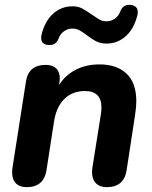

<svg xmlns="http://www.w3.org/2000/svg" viewBox="-20 -766 629 793"><path d="M30 -55Q30 -62 32 -76L87 -428Q97 -498 169 -498Q197 -498 212 -483.5Q227 -469 227 -441Q227 -436 225 -422L224 -415Q250 -456 293 -478Q336 -500 391 -500Q462 -500 502.5 -462Q543 -424 543 -347Q543 -325 538 -292L503 -63Q492 7 421 7Q392 7 376 -9.5Q360 -26 360 -56Q361 -66 362 -76L396 -290Q399 -308 399 -322Q399 -390 331 -390Q278 -390 245 -356.5Q212 -323 203 -263L172 -63Q161 7 90 7Q61 7 45.5 -9Q30 -25 30 -55ZM150 -609Q150 -616 151 -620Q164 -677 198.5 -708.5Q233 -740 279 -740Q302 -740 318.5 -731.5Q335 -723 359 -706Q379 -692 391.5 -685Q404 -678 420 -678Q439 -678 454.5 -689Q470 -700 477 -719Q487 -746 514 -746Q530 -746 539.5 -738.5Q549 -731 549 -717Q549 -710 548 -706Q535 -649 500.5 -617.5Q466 -586 420 -586Q396 -586 378 -595Q360 -604 338 -621Q320 -635 307 -641.5Q294 -648 279 -648Q260 -648 244.5 -637Q229 -626 222 -607Q212 -580 185 -580Q150 -580 150 -609Z"/></svg>

Font: SN Pro Bold
Style: Bold Italic
Weight: 700
Italic angle: -9°
Designer: Tobias Whetton
Foundry: Supernotes
Version: Version 1.003